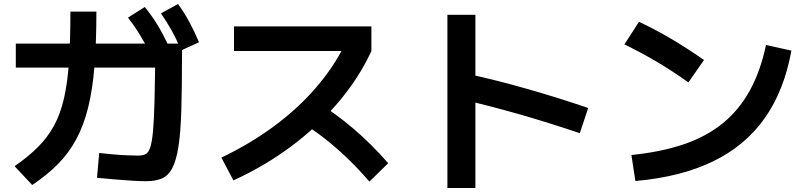

<svg xmlns="http://www.w3.org/2000/svg" viewBox="-20 -867 4040 960"><path d="M710 39Q681 39 640 36.5Q599 34 553.5 30Q508 26 465 22L476 -102Q504 -99 541.5 -95.5Q579 -92 614.5 -90.5Q650 -89 670 -89Q693 -89 707.5 -96Q722 -103 731 -129.5Q740 -156 745 -210.5Q750 -265 752.5 -359.5Q755 -454 757 -599L826 -529H59V-649H890V-585Q890 -423 886.5 -312.5Q883 -202 872 -132.5Q861 -63 841 -25.5Q821 12 789 25.5Q757 39 710 39ZM53 -36Q121 -83 169.5 -131.5Q218 -180 250 -238.5Q282 -297 300 -375.5Q318 -454 325 -559.5Q332 -665 332 -809H462Q462 -656 452.5 -538Q443 -420 421 -330.5Q399 -241 362 -172Q325 -103 270.5 -47.5Q216 8 141 58ZM731 -599Q704 -653 678 -695.5Q652 -738 620 -779L704 -832Q739 -789 766.5 -744Q794 -699 819 -646ZM886 -615Q863 -670 838.5 -714Q814 -758 785 -800L870 -847Q902 -803 927 -756.5Q952 -710 975 -656Z M1087 -79Q1231 -148 1349.5 -235.5Q1468 -323 1557.5 -426Q1647 -529 1704 -644L1744 -612H1150V-735H1837V-612Q1777 -481 1675 -359.5Q1573 -238 1439 -137.5Q1305 -37 1147 35ZM1827 41Q1770 -25 1714.5 -78Q1659 -131 1600 -177Q1541 -223 1473 -264L1561 -360Q1660 -298 1748.5 -222.5Q1837 -147 1921 -51Z M2879 -201Q2723 -254 2570 -297.5Q2417 -341 2281 -372L2316 -498Q2460 -467 2617.5 -422Q2775 -377 2921 -327ZM2217 73V-793H2357V73Z M3137 -92Q3286 -107 3400 -146Q3514 -185 3595.5 -252Q3677 -319 3730 -416Q3783 -513 3810 -642L3937 -614Q3901 -414 3803.5 -276Q3706 -138 3545 -60Q3384 18 3157 38ZM3422 -455Q3345 -510 3265 -557.5Q3185 -605 3102 -645L3175 -758Q3260 -718 3340 -670.5Q3420 -623 3500 -567Z"/></svg>

Font: M PLUS 2
Style: Bold
Weight: 700
Designer: Coji Morishita
Foundry: UNDERFOREST DESIGN
Version: Version 1.001